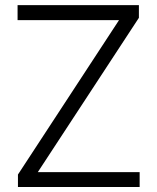

<svg xmlns="http://www.w3.org/2000/svg" viewBox="-20 -748 627 768"><path d="M51.8 0V-49.8L456.1 -667.5H50.3V-727.5H535.6V-676.8L131.3 -59.6H538.6V0Z"/></svg>

Font: Inter Tight Light
Style: Regular
Weight: 300
Designer: Rasmus Andersson
Foundry: rsms
Version: Version 3.004